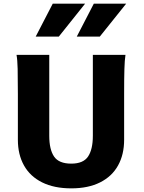

<svg xmlns="http://www.w3.org/2000/svg" viewBox="-20 -1011 784 1043"><path d="M654.3 -500.5V-251.5Q654.3 -171.4 621.3 -112.1Q588.4 -52.7 523.9 -20.3Q459.5 12.2 367.2 12.2Q273.9 12.2 208.7 -20.3Q143.6 -52.7 110.4 -112.1Q77.1 -171.4 77.1 -251.5V-500.5Q77.1 -587.4 75.9 -637Q74.7 -686.5 69.8 -712.9H247.6V-273.4Q247.6 -199.2 273.7 -160.6Q299.8 -122.1 367.2 -122.1Q432.6 -122.1 458.5 -160.9Q484.4 -199.7 484.4 -273.4V-712.9H661.6Q657.2 -685.5 655.8 -635.7Q654.3 -585.9 654.3 -500.5ZM442.4 -991.2 299.3 -812H173.8L266.6 -991.2ZM665.5 -991.2 522 -812H397L489.7 -991.2Z"/></svg>

Font: Lesson One Extra
Style: Regular
Weight: 800
Designer: But Ko, Victor Gaultney, Annie Olsen, Julie Remington, Don Collingsworth, Eric Hays, Becca Hirsbrunner
Version: Version 1.100